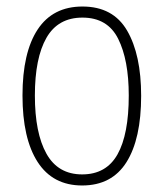

<svg xmlns="http://www.w3.org/2000/svg" viewBox="-20 -559 502 589"><path d="M413 -265Q413 -133 368 -61.5Q323 10 232 10Q142 10 95.5 -62Q49 -134 49 -266Q49 -398 95.5 -468.5Q142 -539 233 -539Q327 -539 370 -465Q413 -391 413 -265ZM87 -266Q87 -151 122.5 -87.5Q158 -24 232 -24Q306 -24 340.5 -85.5Q375 -147 375 -266Q375 -375 342.5 -440Q310 -505 233 -505Q158 -505 122.5 -443Q87 -381 87 -266Z"/></svg>

Font: Noto Sans Lao Condensed ExtraLight
Style: Regular
Weight: 200
Width: 3
Designer: Monotype Design Team
Foundry: Monotype Imaging Inc.
Version: Version 2.003; ttfautohint (v1.8.4.7-5d5b)